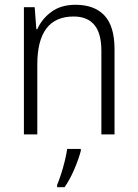

<svg xmlns="http://www.w3.org/2000/svg" viewBox="-20 -562 576 803"><path d="M296 -542Q375 -542 417 -497Q459 -452 459 -356V0H404V-349Q404 -423 374.5 -458Q345 -493 288 -493Q136 -493 136 -292V0H80V-532H125L132 -440H136Q155 -483 195 -512.5Q235 -542 296 -542ZM318 69Q309 103 291 145.5Q273 188 250 221H219V211Q226 195 235 167.5Q244 140 251 111Q258 82 261 61H318Z"/></svg>

Font: Noto Sans Tamil SemiCondensed Light
Style: Regular
Weight: 300
Width: 4
Designer: Jelle Bosma - Monotype Design Team
Foundry: Monotype Imaging Inc.
Version: Version 2.004; ttfautohint (v1.8.4.7-5d5b)